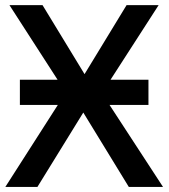

<svg xmlns="http://www.w3.org/2000/svg" viewBox="-20 -734 662 754"><path d="M58.1 -420.9H206.1L17.1 -713.9H147L312 -442.9L477.1 -713.9H603L414.1 -420.9H563V-321.8H410.2L620.1 0H485.8L307.1 -292L127 0H1L207 -321.8H58.1Z"/></svg>

Font: Open Sans Semibold
Style: Regular
Weight: 600
Foundry: Ascender Corporation
Version: Version 1.10; ttfautohint (v1.5.65-e2d9)